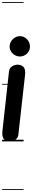

<svg xmlns="http://www.w3.org/2000/svg" viewBox="-25 -1349 306 1832"><path d="M68.5 0Q32.5 0 12.5 -22Q-7.5 -44 -2 -97.5L60.5 -664.5Q64 -691.5 78.2 -706Q92.5 -720.5 110.5 -726.2Q128.5 -732 142.5 -732Q178.5 -732 199.2 -710Q220 -688 214 -633.5L150.5 -66.5Q147.5 -40.5 133.5 -26Q119.5 -11.5 101.5 -5.8Q83.5 0 68.5 0ZM164.5 -810Q139.5 -810 117 -822.8Q94.5 -835.5 80.8 -857Q67 -878.5 67 -904Q67 -931.5 80.8 -954Q94.5 -976.5 117 -990.2Q139.5 -1004 164.5 -1004Q204.5 -1004 232.8 -974.5Q261 -945 261 -904Q261 -866 232.8 -838Q204.5 -810 164.5 -810ZM68.5 0Q32.5 0 12.5 -22Q-7.5 -44 -2 -97.5L60.5 -664.5Q64 -691.5 78.2 -706Q92.5 -720.5 110.5 -726.2Q128.5 -732 142.5 -732Q178.5 -732 199.2 -710Q220 -688 214 -633.5L150.5 -66.5Q147.5 -40.5 133.5 -26Q119.5 -11.5 101.5 -5.8Q83.5 0 68.5 0ZM164.5 -810Q139.5 -810 117 -822.8Q94.5 -835.5 80.8 -857Q67 -878.5 67 -904Q67 -931.5 80.8 -954Q94.5 -976.5 117 -990.2Q139.5 -1004 164.5 -1004Q204.5 -1004 232.8 -974.5Q261 -945 261 -904Q261 -866 232.8 -838Q204.5 -810 164.5 -810ZM-5 455H200V463H-5ZM-5 -16H200V0H-5ZM-5 -549H200V-541H-5ZM-5 -1329H200V-1321H-5Z"/></svg>

Font: Edu SA Dotted Guide
Style: Regular
Weight: 400
Designer: Tina and Corey Anderson, Eben Sorkin, Mirko Velimirovic
Foundry: Google for Education
Version: Version 2.000